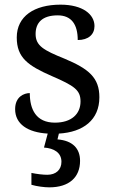

<svg xmlns="http://www.w3.org/2000/svg" viewBox="-20 -565 491 825"><path d="M192 240C277 240 324 197 324 126C324 73 292 39 227 34L233 9C338 3 407 -50 407 -147C407 -231 362 -269 257 -313C168 -349 133 -368 133 -419C133 -466 160 -499 228 -499C287 -499 314 -460 314 -393C360 -393 386 -417 386 -453C386 -503 336 -545 240 -545C127 -545 52 -495 52 -404C52 -317 100 -283 203 -238C300 -196 326 -178 326 -129C326 -75 287 -38 216 -38C135 -38 108 -95 108 -165C84 -165 45 -150 45 -96C45 -32 99 4 185 9L169 69C212 72 244 91 244 130C244 164 221 186 183 186C165 186 139 183 115 178V229C139 236 171 240 192 240Z"/></svg>

Font: Noto Fangsong KSS Vertical
Style: Regular
Weight: 400
Designer: LIU Zhao, ZHANG Congyu, Kushim JIANG
Foundry: Guyu Beijing Co. Ltd.
Version: Version 1.000;November 16, 2022;FontCreator 11.5.0.2427 64-b